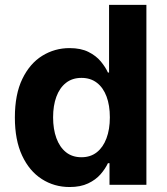

<svg xmlns="http://www.w3.org/2000/svg" viewBox="-20 -747 675 776"><path d="M261.4 8.9Q199.2 8.9 149 -23.3Q98.7 -55.4 69.4 -118.1Q40.1 -180.8 40.1 -272Q40.1 -365.8 70.3 -428.1Q100.5 -490.4 150.7 -521.5Q201 -552.6 261 -552.6Q306.8 -552.6 337.5 -537.1Q368.3 -521.7 387.3 -498.8Q406.2 -475.9 416.2 -453.8H420.8V-727.3H571.7V0H422.6V-87.4H416.2Q405.5 -64.6 386.2 -42.4Q366.8 -20.2 336.1 -5.7Q305.4 8.9 261.4 8.9ZM309.3 -111.5Q345.9 -111.5 371.3 -131.6Q396.7 -151.6 410.3 -187.9Q424 -224.1 424 -272.7Q424 -321.4 410.5 -357.2Q397 -393.1 371.4 -412.6Q345.9 -432.2 309.3 -432.2Q272 -432.2 246.4 -411.9Q220.9 -391.7 207.7 -355.8Q194.6 -320 194.6 -272.7Q194.6 -225.1 207.9 -188.7Q221.2 -152.3 246.6 -131.9Q272 -111.5 309.3 -111.5Z"/></svg>

Font: InterMG
Style: Bold
Weight: 700
Designer: Rasmus Andersson
Foundry: rsms
Version: Version 3.019;December 26, 2023;FontCreator 15.0.0.2955 64-b